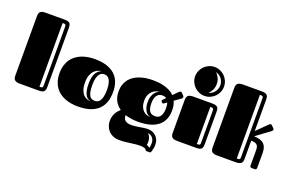

<svg xmlns="http://www.w3.org/2000/svg" viewBox="-126 -1347 3069 2033"><g transform="rotate(20 1408.5 -330.0)"><path d="M44.9 -731.9Q44.9 -748.5 47.9 -761.5Q50.8 -774.4 59.1 -782.7Q67.4 -791 82 -795.4Q96.7 -799.8 120.1 -799.8H334Q356.4 -799.8 370.1 -795.7Q383.8 -791.5 391.6 -783.2Q399.4 -774.9 402.1 -762.2Q404.8 -749.5 404.8 -732.4V-66.9Q404.8 -50.3 401.9 -37.8Q398.9 -25.4 391.1 -16.8Q383.3 -8.3 369.4 -4.2Q355.5 0 333 0H120.1Q96.7 0 82 -4.4Q67.4 -8.8 59.1 -17.1Q50.8 -25.4 47.9 -38.1Q44.9 -50.8 44.9 -67.9ZM363.3 -727.5Q363.3 -738.3 361.8 -744.6Q360.4 -751 356 -754.2Q351.6 -757.3 344.2 -758.1Q336.9 -758.8 325.2 -758.8V-41Q336.9 -41 344.2 -41.7Q351.6 -42.5 356 -45.7Q360.4 -48.8 361.8 -54.9Q363.3 -61 363.3 -72.3Z M776.9 17.1Q740.2 17.1 703.6 11.2Q667 5.4 633.5 -7.3Q600.1 -20 571.3 -40.5Q542.5 -61 521.2 -90.8Q500 -120.6 487.8 -159.9Q475.6 -199.2 475.6 -250Q475.6 -299.8 487.8 -339.1Q500 -378.4 521.2 -408.2Q542.5 -438 571.3 -458.7Q600.1 -479.5 633.5 -492.4Q667 -505.4 703.6 -511.2Q740.2 -517.1 776.9 -517.1Q810.5 -517.1 845.9 -512.9Q881.3 -508.8 914.8 -497.8Q948.2 -486.8 977.8 -468Q1007.3 -449.2 1029.5 -419.9Q1051.8 -390.6 1064.7 -349.9Q1077.6 -309.1 1077.6 -253.9Q1077.6 -197.3 1064.9 -155Q1052.2 -112.8 1030 -82.8Q1007.8 -52.7 978.5 -33.2Q949.2 -13.7 915.8 -2.7Q882.3 8.3 846.7 12.7Q811 17.1 776.9 17.1ZM926.8 -100.1Q941.9 -100.1 956.8 -106.7Q971.7 -113.3 983.2 -130.4Q994.6 -147.5 1001.7 -177.5Q1008.8 -207.5 1008.8 -253.9Q1008.8 -297.9 1001.7 -326.2Q994.6 -354.5 982.9 -370.8Q971.2 -387.2 956.5 -393.6Q941.9 -399.9 926.8 -399.9Q915 -399.9 900.6 -395Q886.2 -390.1 873.8 -374.3Q861.3 -358.4 853 -328.9Q844.7 -299.3 844.7 -250Q844.7 -200.7 851.6 -170.9Q858.4 -141.1 869.6 -125.5Q880.9 -109.9 895.8 -105Q910.6 -100.1 926.8 -100.1ZM890.1 -80.6Q874 -83.5 858.4 -91.8Q842.8 -100.1 830.6 -118.9Q818.4 -137.7 810.8 -169.2Q803.2 -200.7 803.2 -250Q803.2 -282.7 807.4 -307.6Q811.5 -332.5 818.6 -350.6Q825.7 -368.7 835 -380.9Q844.2 -393.1 853.8 -401.1Q863.3 -409.2 872.8 -413.3Q882.3 -417.5 890.1 -419.4Q873 -419.4 851.1 -411.9Q829.1 -404.3 809.6 -385.3Q790 -366.2 776.6 -333.3Q763.2 -300.3 763.2 -250Q763.2 -199.2 774.9 -166.5Q786.6 -133.8 804.9 -114.7Q823.2 -95.7 845.9 -88.1Q868.7 -80.6 890.1 -80.6Z M1430.7 -48.8Q1393.6 -48.8 1356.9 -54Q1320.3 -59.1 1286.6 -70.3Q1286.1 -67.9 1286.1 -65.7Q1286.1 -63.5 1286.1 -61Q1286.1 -46.4 1291 -33.9Q1295.9 -21.5 1306.4 -12.2Q1316.9 -2.9 1334 2.4Q1351.1 7.8 1375.5 7.8Q1402.3 7.8 1425.3 4.6Q1448.2 1.5 1470.2 -2.2Q1492.2 -5.9 1514.4 -9Q1536.6 -12.2 1561.5 -12.2Q1585.4 -12.2 1608.4 -3.7Q1631.3 4.9 1649.2 21.2Q1667 37.6 1677.7 61.5Q1688.5 85.4 1688.5 116.2Q1688.5 143.6 1683.3 164.1Q1678.2 184.6 1672.9 203.1Q1671.9 205.6 1669.2 209Q1666.5 212.4 1659.2 212.4H1623Q1616.2 212.4 1614.3 209.2Q1612.3 206.1 1611.3 204.1Q1602.1 181.2 1539.6 181.2Q1512.7 181.2 1486.3 184.3Q1460 187.5 1432.6 191.2Q1405.3 194.8 1375.7 198Q1346.2 201.2 1313.5 201.2Q1268.1 201.2 1236.6 186Q1205.1 170.9 1185.5 147.7Q1166 124.5 1157.2 96.7Q1148.4 68.8 1148.4 43.9Q1148.4 17.1 1154.5 -5.1Q1160.6 -27.3 1170.4 -45.4Q1180.2 -63.5 1192.9 -77.9Q1205.6 -92.3 1218.3 -104Q1178.2 -131.3 1153.8 -175.3Q1129.4 -219.2 1129.4 -283.2Q1129.4 -326.7 1141.6 -361.1Q1153.8 -395.5 1175 -421.6Q1196.3 -447.8 1225.1 -465.8Q1253.9 -483.9 1287.4 -495.4Q1320.8 -506.8 1357.4 -512Q1394 -517.1 1430.7 -517.1Q1463.4 -517.1 1497.6 -513.7Q1531.7 -510.3 1564.2 -501.2Q1596.7 -492.2 1625.7 -477.1Q1654.8 -461.9 1677.2 -438.5L1730.5 -492.7Q1735.8 -498 1741 -500.5Q1746.1 -502.9 1750.5 -502.9Q1758.3 -502.9 1764.6 -496.6L1788.6 -471.2Q1794.4 -464.4 1794.4 -457Q1794.4 -446.3 1782.2 -437.5L1711.4 -387.7Q1721.2 -366.7 1726.3 -341.8Q1731.4 -316.9 1731.4 -287.1Q1731.4 -237.3 1718.8 -200.2Q1706.1 -163.1 1683.8 -136.7Q1661.6 -110.4 1632.3 -93.3Q1603 -76.2 1569.6 -66.4Q1536.1 -56.6 1500.5 -52.7Q1464.8 -48.8 1430.7 -48.8ZM1593.8 -336.9Q1591.3 -339.4 1591.3 -344.2Q1591.3 -350.1 1595.7 -354.5L1627 -386.7Q1617.2 -394 1605.7 -397Q1594.2 -399.9 1582.5 -399.9Q1570.8 -399.9 1556.4 -396.2Q1542 -392.6 1529.1 -380.4Q1516.1 -368.2 1507.3 -345Q1498.5 -321.8 1498.5 -283.2Q1498.5 -244.6 1505.6 -221.4Q1512.7 -198.2 1524.4 -186Q1536.1 -173.8 1551.3 -169.9Q1566.4 -166 1582.5 -166Q1597.7 -166 1612.3 -171.1Q1627 -176.3 1637.9 -189.7Q1648.9 -203.1 1655.8 -226.3Q1662.6 -249.5 1662.6 -286.1Q1662.6 -322.8 1654.3 -346.7L1621.6 -323.7Q1617.7 -321.3 1613.8 -321.3Q1607.4 -321.3 1603.5 -326.2ZM1541 -139.6Q1526.9 -141.6 1512 -150.4Q1497.1 -159.2 1484.9 -176.5Q1472.7 -193.8 1464.8 -220.2Q1457 -246.6 1457 -283.2Q1457 -319.8 1466.6 -345.9Q1476.1 -372.1 1489.3 -388.9Q1502.4 -405.8 1516.8 -414.1Q1531.2 -422.4 1541 -424.3Q1522 -424.3 1500.5 -416.7Q1479 -409.2 1460.7 -392.3Q1442.4 -375.5 1430.2 -348.6Q1418 -321.8 1418 -283.2Q1418 -244.6 1428.5 -217.3Q1439 -189.9 1456.1 -172.9Q1473.1 -155.8 1495.4 -147.7Q1517.6 -139.6 1541 -139.6ZM1574.7 27.8Q1590.3 43.9 1599.1 65.9Q1607.9 87.9 1607.9 116.2Q1607.9 128.4 1606.4 136.7Q1605 145 1604 149.9Q1614.3 151.4 1624.5 158.2Q1634.8 165 1638.7 171.4Q1641.6 165 1644.3 150.4Q1647 135.7 1647 116.2Q1647 80.1 1627.7 56.2Q1608.4 32.2 1574.7 27.8Z M1818.4 -432.1Q1818.4 -448.7 1821.3 -461.7Q1824.2 -474.6 1832.5 -482.9Q1840.8 -491.2 1855.5 -495.6Q1870.1 -500 1893.6 -500H2107.4Q2129.9 -500 2143.8 -495.8Q2157.7 -491.7 2165.5 -483.4Q2173.3 -475.1 2175.8 -462.4Q2178.2 -449.7 2178.2 -432.1V-66.9Q2178.2 -50.3 2175.8 -37.8Q2173.3 -25.4 2165.5 -16.8Q2157.7 -8.3 2143.8 -4.2Q2129.9 0 2107.4 0H1893.6Q1870.1 0 1855.5 -4.4Q1840.8 -8.8 1832.5 -17.1Q1824.2 -25.4 1821.3 -38.1Q1818.4 -50.8 1818.4 -67.9ZM1836.4 -709Q1836.4 -742.7 1849.4 -772.5Q1862.3 -802.2 1884.3 -824.2Q1906.2 -846.2 1936 -859.1Q1965.8 -872.1 1999.5 -872.1Q2032.7 -872.1 2062.3 -859.1Q2091.8 -846.2 2113.8 -824.2Q2135.7 -802.2 2148.7 -772.5Q2161.6 -742.7 2161.6 -709Q2161.6 -675.8 2148.7 -646.2Q2135.7 -616.7 2113.8 -594.7Q2091.8 -572.8 2062.3 -559.8Q2032.7 -546.9 1999.5 -546.9Q1965.8 -546.9 1936 -559.8Q1906.2 -572.8 1884.3 -594.7Q1862.3 -616.7 1849.4 -646.2Q1836.4 -675.8 1836.4 -709ZM2136.7 -427.7Q2136.7 -438.5 2135.3 -444.8Q2133.8 -451.2 2129.4 -454.3Q2125 -457.5 2117.7 -458.3Q2110.4 -459 2098.6 -459V-41Q2110.4 -41 2117.7 -41.7Q2125 -42.5 2129.4 -45.7Q2133.8 -48.8 2135.3 -54.9Q2136.7 -61 2136.7 -72.3ZM2080.1 -709Q2080.1 -674.8 2066.7 -644.5Q2053.2 -614.3 2030.3 -591.8Q2049.8 -596.7 2066.2 -607.9Q2082.5 -619.1 2094.5 -634.5Q2106.4 -649.9 2113.3 -668.9Q2120.1 -688 2120.1 -709Q2120.1 -730 2113.3 -749Q2106.4 -768.1 2094.5 -783.4Q2082.5 -798.8 2066.2 -809.8Q2049.8 -820.8 2030.3 -826.2Q2053.2 -803.7 2066.7 -773.4Q2080.1 -743.2 2080.1 -709Z M2268.1 -731.9Q2268.1 -748.5 2271 -761.5Q2273.9 -774.4 2282.2 -782.7Q2290.5 -791 2305.2 -795.4Q2319.8 -799.8 2343.3 -799.8H2557.1Q2579.6 -799.8 2593.3 -795.4Q2606.9 -791 2614.7 -782.7Q2622.6 -774.4 2625.2 -761.5Q2627.9 -748.5 2627.9 -731.9V-379.4L2745.1 -495.6Q2750.5 -501 2755.4 -503.2Q2760.3 -505.4 2764.2 -505.4Q2772.9 -505.4 2779.3 -498L2803.7 -472.7Q2809.1 -466.3 2809.1 -460.4Q2809.1 -455.1 2805.4 -449.7Q2801.8 -444.3 2793.5 -438L2640.6 -325.2Q2681.2 -323.7 2709 -314.7Q2736.8 -305.7 2753.9 -288.6Q2771 -271.5 2778.6 -246.1Q2786.1 -220.7 2786.1 -187V-22.9Q2786.1 -14.6 2783.9 -10Q2781.7 -5.4 2778.6 -3.2Q2775.4 -1 2771 -0.5Q2766.6 0 2762.2 0H2731Q2718.3 0 2714.6 -7.3Q2710.9 -14.6 2710.9 -22.9V-191.9Q2710.9 -214.4 2706.8 -229.2Q2702.6 -244.1 2692.9 -253.2Q2683.1 -262.2 2667.2 -266.4Q2651.4 -270.5 2627.9 -271.5V-66.9Q2627.9 -50.3 2624.8 -37.8Q2621.6 -25.4 2612.8 -16.8Q2604 -8.3 2588.4 -4.2Q2572.8 0 2548.3 0H2343.3Q2319.8 0 2305.2 -4.4Q2290.5 -8.8 2282.2 -17.1Q2273.9 -25.4 2271 -38.1Q2268.1 -50.8 2268.1 -67.9ZM2586.4 -727.5Q2586.4 -738.3 2585 -744.6Q2583.5 -751 2579.1 -754.2Q2574.7 -757.3 2567.4 -758.1Q2560.1 -758.8 2548.3 -758.8V-41Q2560.1 -41 2567.4 -41.7Q2574.7 -42.5 2579.1 -45.7Q2583.5 -48.8 2585 -54.9Q2586.4 -61 2586.4 -72.3Z"/></g></svg>

Font: Fascinate Inline
Style: Regular
Weight: 900
Designer: Astigmatic (AOETI)
Foundry: Astigmatic (AOETI)
Version: Version 1.000